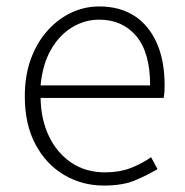

<svg xmlns="http://www.w3.org/2000/svg" viewBox="-20 -563 573 596"><path d="M302 13Q235 13 179 -20Q123 -53 90 -115Q57 -177 57 -264Q57 -329 76 -380.5Q95 -432 128 -468.5Q161 -505 202 -524Q243 -543 288 -543Q351 -543 396 -514.5Q441 -486 466 -431Q491 -376 491 -298Q491 -289 490.5 -279.5Q490 -270 488 -259H106Q107 -192 132 -140Q157 -88 201.5 -58Q246 -28 306 -28Q350 -28 384.5 -41Q419 -54 449 -75L469 -38Q437 -19 399 -3Q361 13 302 13ZM106 -298H446Q446 -400 403 -451Q360 -502 288 -502Q243 -502 203.5 -478Q164 -454 138 -408.5Q112 -363 106 -298Z"/></svg>

Font: Noto Sans JP Thin ExtraLight
Style: Regular
Weight: 250
Version: Version 2.004-H2;hotconv 1.0.118;makeotfexe 2.5.65603